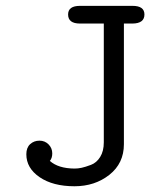

<svg xmlns="http://www.w3.org/2000/svg" viewBox="-20 -631 565 662"><path d="M70.8 -99.1Q70.8 -122.1 84 -134Q97.2 -146 116 -146Q134.8 -146 147.5 -133.1Q160.2 -120.1 160.2 -102.1Q160.2 -85.9 151.9 -76.2Q180.7 -50.3 236.8 -49.8Q249 -49.8 261.5 -52.5Q273.9 -55.2 293.5 -62.5Q313 -69.8 325.4 -89.8Q337.9 -109.9 337.9 -140.1V-549.8H255.9Q214.8 -549.8 214.8 -581.1Q214.8 -610.8 255.9 -610.8H437Q478 -610.8 478 -581.1Q478 -550.3 437 -549.8H407.2V-133.8Q407.2 -67.9 357.2 -28.3Q307.1 11.2 236.8 11.2Q162.6 11.2 116.7 -20Q70.8 -51.3 70.8 -99.1Z"/></svg>

Font: CMU Typewriter Text Variable Width
Style: Medium
Weight: 500
Version: Version 0.7.0